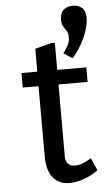

<svg xmlns="http://www.w3.org/2000/svg" viewBox="-58 -867 512 920"><g transform="rotate(-5 198.5 -407.5)"><path d="M239 15Q187 15 159 -21Q131 -57 131 -124V-460H55V-530H131V-640L207 -660H227V-530H367V-460H227V-114Q227 -66 274 -66Q305 -66 351 -94L377 -34Q347 -12 309.5 1.5Q272 15 239 15ZM296 -679Q296 -700 288.5 -711.5Q281 -723 273.5 -735Q266 -747 266 -768Q266 -800 283.5 -815Q301 -830 327 -830Q354 -830 371.5 -815Q389 -800 389 -768Q389 -738 377 -702.5Q365 -667 345.5 -634.5Q326 -602 305 -579L263 -607Q276 -622 286 -641Q296 -660 296 -679Z"/></g></svg>

Font: Orienta
Style: Regular
Weight: 400
Designer: Eduardo Rodriguez Tunni
Foundry: Eduardo Rodriguez Tunni
Version: Version 1.002; ttfautohint (v1.8.4.7-5d5b);gftools[0.9.23]